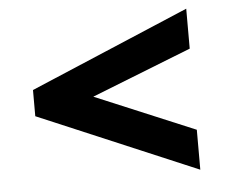

<svg xmlns="http://www.w3.org/2000/svg" viewBox="-43 -569 726 613"><g transform="rotate(-5 320.0 -262.0)"><path d="M255 -266 575 -132V-4L65 -220V-304L575 -520V-392Z"/></g></svg>

Font: Renner*
Style: Semi
Weight: 600
Version: Version 003.000 ; ttfautohint (v0.97) -l 8 -r 50 -G 200 -x 1